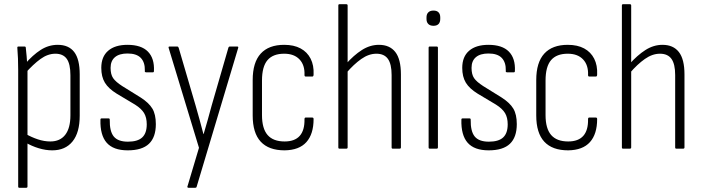

<svg xmlns="http://www.w3.org/2000/svg" viewBox="-20 -703 3322 908"><path d="M227 8Q196 8 163 -2Q130 -12 101 -29V-70Q129 -54 159 -44Q189 -34 218 -34Q264 -34 288.5 -65.5Q313 -97 313 -158V-347Q313 -401 295.5 -425Q278 -449 242 -449Q206 -449 171.5 -424Q137 -399 98 -355L97 -399Q135 -443 172.5 -467Q210 -491 253 -491Q305 -491 331 -457Q357 -423 357 -351V-156Q357 -76 323 -34Q289 8 227 8ZM71 185Q66 185 66 179V-371Q66 -400 65 -426.5Q64 -453 62 -476Q61 -483 67 -483H96Q102 -483 102 -477Q104 -459 106 -436.5Q108 -414 108 -398L110 -379V179Q110 185 104 185Z M584 8Q516 8 484.5 -28Q453 -64 455 -137Q455 -143 460 -143H494Q499 -143 499 -137Q498 -82 518 -57.5Q538 -33 585 -33Q631 -33 652.5 -53Q674 -73 674 -115Q674 -147 661.5 -168Q649 -189 619 -208L532 -260Q493 -284 476 -312Q459 -340 459 -382Q459 -435 491.5 -463Q524 -491 583 -491Q648 -491 679.5 -459Q711 -427 708 -367Q708 -361 703 -361H670Q668 -361 666 -362.5Q664 -364 665 -369Q666 -408 646 -429Q626 -450 583 -450Q544 -450 523.5 -432.5Q503 -415 503 -382Q503 -351 515 -333.5Q527 -316 558 -296L645 -242Q684 -217 700.5 -189.5Q717 -162 717 -116Q717 -54 684.5 -23Q652 8 584 8Z M871 185Q868 185 866.5 182.5Q865 180 867 177L921 -4L778 -475Q775 -483 782 -483H818Q823 -483 825 -477L905 -204Q915 -171 924 -136.5Q933 -102 942 -69H943Q953 -102 962.5 -136.5Q972 -171 981 -204L1060 -477Q1062 -483 1067 -483H1102Q1109 -483 1106 -475L910 180Q909 185 903 185Z M1326 8Q1251 8 1213 -33Q1175 -74 1175 -157V-324Q1175 -408 1213 -449.5Q1251 -491 1324 -491Q1370 -491 1401.5 -474Q1433 -457 1449 -425.5Q1465 -394 1463 -351Q1463 -341 1457 -341H1426Q1420 -341 1420 -348Q1422 -395 1396.5 -422Q1371 -449 1324 -449Q1271 -449 1245 -418.5Q1219 -388 1219 -322V-159Q1219 -95 1245.5 -64.5Q1272 -34 1326 -34Q1374 -34 1397.5 -60.5Q1421 -87 1420 -139Q1420 -147 1425 -147H1457Q1463 -147 1463 -140Q1463 -69 1429 -31Q1395 7 1326 8Z M1837 0Q1832 0 1832 -6V-348Q1832 -400 1814.5 -424.5Q1797 -449 1760 -449Q1724 -449 1688.5 -424Q1653 -399 1617 -357L1615 -399Q1653 -442 1691.5 -466.5Q1730 -491 1772 -491Q1823 -491 1849.5 -457Q1876 -423 1876 -351V-6Q1876 0 1870 0ZM1585 0Q1580 0 1580 -6V-677Q1580 -683 1585 -683H1618Q1624 -683 1624 -677V-6Q1624 0 1618 0Z M2012 0Q2007 0 2007 -6V-477Q2007 -483 2012 -483H2045Q2051 -483 2051 -477V-6Q2051 0 2045 0ZM2030 -581Q2014 -581 2005.5 -589.5Q1997 -598 1997 -613V-621Q1997 -636 2005.5 -644.5Q2014 -653 2030 -653Q2046 -653 2054 -644.5Q2062 -636 2062 -621V-613Q2062 -598 2054 -589.5Q2046 -581 2030 -581Z M2291 8Q2223 8 2191.5 -28Q2160 -64 2162 -137Q2162 -143 2167 -143H2201Q2206 -143 2206 -137Q2205 -82 2225 -57.5Q2245 -33 2292 -33Q2338 -33 2359.5 -53Q2381 -73 2381 -115Q2381 -147 2368.5 -168Q2356 -189 2326 -208L2239 -260Q2200 -284 2183 -312Q2166 -340 2166 -382Q2166 -435 2198.5 -463Q2231 -491 2290 -491Q2355 -491 2386.5 -459Q2418 -427 2415 -367Q2415 -361 2410 -361H2377Q2375 -361 2373 -362.5Q2371 -364 2372 -369Q2373 -408 2353 -429Q2333 -450 2290 -450Q2251 -450 2230.5 -432.5Q2210 -415 2210 -382Q2210 -351 2222 -333.5Q2234 -316 2265 -296L2352 -242Q2391 -217 2407.5 -189.5Q2424 -162 2424 -116Q2424 -54 2391.5 -23Q2359 8 2291 8Z M2667 8Q2592 8 2554 -33Q2516 -74 2516 -157V-324Q2516 -408 2554 -449.5Q2592 -491 2665 -491Q2711 -491 2742.5 -474Q2774 -457 2790 -425.5Q2806 -394 2804 -351Q2804 -341 2798 -341H2767Q2761 -341 2761 -348Q2763 -395 2737.5 -422Q2712 -449 2665 -449Q2612 -449 2586 -418.5Q2560 -388 2560 -322V-159Q2560 -95 2586.5 -64.5Q2613 -34 2667 -34Q2715 -34 2738.5 -60.5Q2762 -87 2761 -139Q2761 -147 2766 -147H2798Q2804 -147 2804 -140Q2804 -69 2770 -31Q2736 7 2667 8Z M3178 0Q3173 0 3173 -6V-348Q3173 -400 3155.5 -424.5Q3138 -449 3101 -449Q3065 -449 3029.5 -424Q2994 -399 2958 -357L2956 -399Q2994 -442 3032.5 -466.5Q3071 -491 3113 -491Q3164 -491 3190.5 -457Q3217 -423 3217 -351V-6Q3217 0 3211 0ZM2926 0Q2921 0 2921 -6V-677Q2921 -683 2926 -683H2959Q2965 -683 2965 -677V-6Q2965 0 2959 0Z"/></svg>

Font: Sofia Sans Condensed Light
Style: Regular
Weight: 300
Designer: Botio Nikoltchev, Ani Petrova
Foundry: lettersoup
Version: Version 4.101